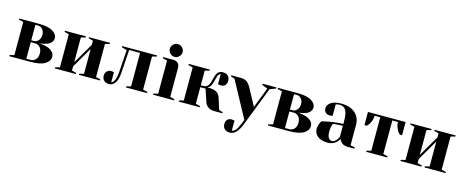

<svg xmlns="http://www.w3.org/2000/svg" viewBox="-44 -1479 5963 2463"><g transform="rotate(15 2937.5 -247.5)"><path d="M315 0H40V-15L100 -30V-470L40 -485V-500H295Q423 -500 484 -463Q545 -426 545 -375Q545 -343 525.5 -319Q506 -295 478 -284.5Q450 -274 422 -267.5Q394 -261 374 -260H355Q364 -260 379 -259.5Q394 -259 431.5 -252Q469 -245 498 -233.5Q527 -222 551 -196Q575 -170 575 -135Q575 -76 513 -38Q451 0 315 0ZM315 -245H260V-25H315Q357 -25 383.5 -54.5Q410 -84 410 -135Q410 -186 383.5 -215.5Q357 -245 315 -245ZM295 -475H260V-270H295Q330 -270 355 -299Q380 -328 380 -375Q380 -419 355 -447Q330 -475 295 -475Z M1025 -470 965 -485V-500H1245V-485L1185 -470V-30L1245 -15V0H965V-15L1025 -30V-360L865 -85V-30L925 -15V0H645V-15L705 -30V-470L645 -485V-500H925V-485L865 -470V-140L1025 -415Z M1455 -170 1475 -465 1405 -485V-500H1870V-485L1810 -470V-30L1870 -15V0H1590V-15L1650 -30V-475H1505L1485 -170Q1479 -75 1447 -30Q1415 15 1370 15Q1325 15 1300 -9Q1275 -33 1275 -75Q1275 -108 1297.5 -131.5Q1320 -155 1350 -155L1390 -150V-15Q1446 -37 1455 -170Z M2030.5 -565.5Q2005 -591 2005 -625Q2005 -659 2030.5 -684.5Q2056 -710 2090 -710Q2124 -710 2149.5 -684.5Q2175 -659 2175 -625Q2175 -591 2149.5 -565.5Q2124 -540 2090 -540Q2056 -540 2030.5 -565.5ZM1950 -500H2080Q2170 -500 2170 -410V-30L2230 -15V0H1950V-15L2010 -30V-470L1950 -485Z M2600 -270H2630Q2742 -270 2770 -185L2820 -30L2870 -15V0H2765Q2712 0 2679.5 -24Q2647 -48 2635 -85L2580 -250H2510V-30L2570 -15V0H2290V-15L2350 -30V-470L2290 -485V-500H2570V-485L2510 -470V-275H2545Q2574 -275 2595.5 -293.5Q2617 -312 2625 -340L2650 -430Q2672 -510 2740 -510Q2785 -510 2810 -486Q2835 -462 2835 -420Q2835 -383 2814.5 -361.5Q2794 -340 2760 -340L2720 -345V-480Q2691 -473 2680 -430L2655 -340Q2648 -316 2634.5 -298.5Q2621 -281 2610 -276Z M3240 -184 3345 -455 3270 -485V-500H3455V-485L3375 -455L3175 60Q3143 141 3107 178Q3071 215 3025 215Q2980 215 2955 191Q2930 167 2930 125Q2930 88 2950.5 66.5Q2971 45 3005 45L3045 50V185Q3072 181 3095.5 153Q3119 125 3145 60L3165 10L2905 -470L2855 -485V-500H2980Q3032 -500 3062 -478.5Q3092 -457 3115 -415Z M3750 0H3475V-15L3535 -30V-470L3475 -485V-500H3730Q3858 -500 3919 -463Q3980 -426 3980 -375Q3980 -343 3960.5 -319Q3941 -295 3913 -284.5Q3885 -274 3857 -267.5Q3829 -261 3809 -260H3790Q3799 -260 3814 -259.5Q3829 -259 3866.5 -252Q3904 -245 3933 -233.5Q3962 -222 3986 -196Q4010 -170 4010 -135Q4010 -76 3948 -38Q3886 0 3750 0ZM3750 -245H3695V-25H3750Q3792 -25 3818.5 -54.5Q3845 -84 3845 -135Q3845 -186 3818.5 -215.5Q3792 -245 3750 -245ZM3730 -475H3695V-270H3730Q3765 -270 3790 -299Q3815 -328 3815 -375Q3815 -419 3790 -447Q3765 -475 3730 -475Z M4275 -235Q4255 -190 4255 -130Q4255 -74 4272.5 -47Q4290 -20 4315 -20Q4342 -20 4364.5 -40Q4387 -60 4396 -80L4405 -100V-245Q4378 -245 4345.5 -242.5Q4313 -240 4294 -238ZM4315 -515Q4432 -515 4498.5 -455.5Q4565 -396 4565 -300V-30L4625 -15V0H4535Q4508 0 4486.5 -7.5Q4465 -15 4453 -26.5Q4441 -38 4433 -49Q4425 -60 4422 -68L4420 -75Q4418 -71 4415 -65Q4412 -59 4399.5 -43.5Q4387 -28 4371.5 -16Q4356 -4 4330 5.5Q4304 15 4275 15Q4185 15 4137.5 -23Q4090 -61 4090 -120Q4090 -147 4099 -174.5Q4108 -202 4116 -216L4125 -230Q4270 -265 4405 -270V-300Q4405 -411 4378 -453Q4351 -495 4295 -495Q4282 -495 4269.5 -492.5Q4257 -490 4251 -488L4245 -485V-335Q4225 -330 4205 -330Q4171 -330 4150.5 -350.5Q4130 -371 4130 -405Q4130 -451 4177 -483Q4224 -515 4315 -515Z M5075 -475H5000V-30L5060 -15V0H4780V-15L4840 -30V-475H4765Q4765 -433 4749 -395.5Q4733 -358 4717 -342L4700 -325H4670V-500H5170V-325H5140Q5133 -331 5122 -343Q5111 -355 5093 -394Q5075 -433 5075 -475Z M5615 -470 5555 -485V-500H5835V-485L5775 -470V-30L5835 -15V0H5555V-15L5615 -30V-360L5455 -85V-30L5515 -15V0H5235V-15L5295 -30V-470L5235 -485V-500H5515V-485L5455 -470V-140L5615 -415Z"/></g></svg>

Font: Yeseva One
Style: Regular
Weight: 400
Designer: Jovanny Lemonad
Foundry: Jovanny Lemonad
Version: Version 2.000